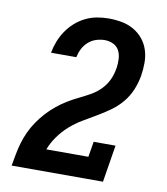

<svg xmlns="http://www.w3.org/2000/svg" viewBox="-83 -813 766 882"><g transform="rotate(10 300.0 -371.5)"><path d="M31 0V-1Q36 -28 41 -55.5Q46 -83 54 -109.5Q62 -136 74 -162Q86 -188 102.5 -212Q119 -236 138.5 -257.5Q158 -279 180.5 -297.5Q203 -316 228 -331.5Q253 -347 279 -359.5Q305 -372 331 -386.5Q357 -401 377.5 -421.5Q398 -442 410.5 -468Q423 -494 427 -522Q427 -523 427.5 -523.5Q428 -524 428 -525Q431 -546 430 -567.5Q429 -589 420 -606.5Q411 -624 392.5 -633Q374 -642 353 -642Q333 -642 312.5 -635.5Q292 -629 276 -614.5Q260 -600 250.5 -581Q241 -562 237 -542H119Q124 -569 134 -595Q144 -621 160 -645Q176 -669 198 -688.5Q220 -708 245.5 -720.5Q271 -733 298.5 -738Q326 -743 353 -743Q384 -743 414 -737.5Q444 -732 469.5 -717.5Q495 -703 513.5 -680.5Q532 -658 541 -630Q550 -602 550 -571Q550 -540 545 -509Q539 -475 525.5 -442.5Q512 -410 489 -382.5Q466 -355 436.5 -334Q407 -313 376 -295Q345 -277 314 -258.5Q283 -240 256 -216Q229 -192 208 -162.5Q187 -133 175 -101H371L383 -173H485L457 0Z"/></g></svg>

Font: Iosevka Slab Extended Oblique
Style: Bold
Weight: 700
Width: 7
Italic angle: -9°
Monospace: yes
Designer: Belleve Invis
Foundry: Belleve Invis
Version: Version 11.1.1; ttfautohint (v1.8.3)